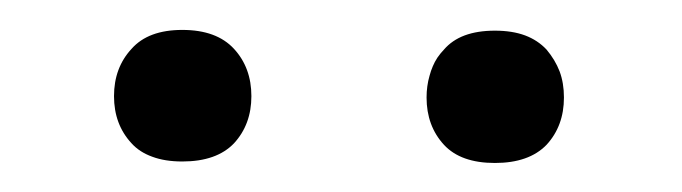

<svg xmlns="http://www.w3.org/2000/svg" viewBox="-20 -734 458 129"><path d="M68.4 -701.2Q79.6 -713.9 102.5 -713.9Q125.5 -713.9 137.2 -701.2Q148.9 -688.5 148.9 -669.4Q148.9 -650.4 137.2 -637.7Q125.5 -625.5 102.5 -625.5Q90.8 -625.5 82.3 -628.7Q73.7 -631.8 68.4 -637.7Q56.6 -650.4 56.6 -669.4Q56.6 -688.5 68.4 -701.2ZM266.6 -668.5Q266.6 -672.4 267.1 -676Q267.6 -679.7 268.6 -683.1Q269.5 -686.5 270.8 -689.5Q272 -692.4 273.9 -695.3Q275.9 -698.2 278.3 -700.7Q283.7 -707 292.2 -710.2Q300.8 -713.4 312.5 -713.4Q324.2 -713.4 332.8 -710.2Q341.3 -707 347.2 -700.7Q353 -693.8 356 -686Q358.9 -678.2 358.9 -668.5Q358.9 -649.4 347.2 -636.7Q335.4 -624.5 312.5 -624.5Q289.6 -624.5 278.3 -636.7Q266.6 -649.4 266.6 -668.5Z"/></svg>

Font: Vazir Light FD-UI
Style: Light-FD-UI
Weight: 300
Designer: Saber Rastikerdar
Foundry: Saber Rastikerdar
Version: Version 30.1.0